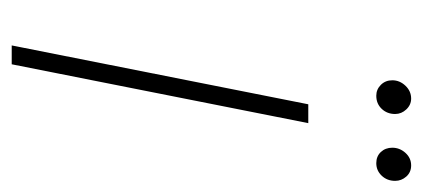

<svg xmlns="http://www.w3.org/2000/svg" viewBox="-222 -518 739 336"><g transform="rotate(90 148.0 -349.5)"><path d="M59 0 162 -519H195L92 0ZM147 -638Q136 -638 128 -646Q120 -654 120 -666Q120 -679 129.5 -689Q139 -699 152 -699Q163 -699 171 -690.5Q179 -682 179 -671Q179 -657 170 -647.5Q161 -638 147 -638ZM265 -638Q253 -638 245.5 -646Q238 -654 238 -666Q238 -679 247 -689Q256 -699 269 -699Q281 -699 288.5 -690.5Q296 -682 296 -671Q296 -657 287 -647.5Q278 -638 265 -638Z"/></g></svg>

Font: Montserrat ExtraLight
Style: Italic
Weight: 200
Italic angle: -11.3°
Designer: Julieta Ulanovsky
Foundry: Julieta Ulanovsky
Version: Version 9.000; ttfautohint (v1.8.4.7-5d5b)